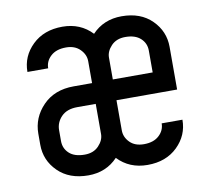

<svg xmlns="http://www.w3.org/2000/svg" viewBox="-64 -583 728 667"><g transform="rotate(-10 300.0 -250.0)"><path d="M264.2 -228H199.2Q162.6 -228 142.8 -207.8Q123 -187.5 123 -160.2V-121.6Q123 -95.7 141.6 -78.4Q160.2 -61 196.3 -61Q227.5 -61 245.8 -80.3Q264.2 -99.6 264.2 -121.6ZM337.4 -301.3H478V-378.4Q478 -404.3 459.2 -421.6Q440.4 -439 405.3 -439Q374 -439 355.7 -419.7Q337.4 -400.4 337.4 -378.4ZM337.4 -121.6Q337.4 -97.7 355.5 -79.3Q373.5 -61 405.3 -61Q439.5 -61 458.7 -78.9Q478 -96.7 478 -121.6H551.3Q551.3 -66.4 511 -27.1Q470.7 12.2 405.3 12.2Q341.3 12.2 300.3 -31.2Q259.3 12.2 196.3 12.2Q129.4 12.2 89.6 -27.1Q49.8 -66.4 49.8 -121.6V-160.2Q49.8 -217.3 90.6 -259.3Q131.3 -301.3 199.2 -301.3H264.2V-378.4Q264.2 -401.9 245.8 -420.4Q227.5 -439 196.3 -439Q161.6 -439 142.3 -421.1Q123 -403.3 123 -378.4H49.8Q49.8 -433.6 90.3 -472.9Q130.9 -512.2 196.3 -512.2Q259.8 -512.2 300.8 -468.8Q341.8 -512.2 405.3 -512.2Q472.2 -512.2 511.7 -472.9Q551.3 -433.6 551.3 -378.4V-228H337.4Z"/></g></svg>

Font: Anka/Coder
Style: Regular
Weight: 400
Monospace: yes
Version: Version 001.100